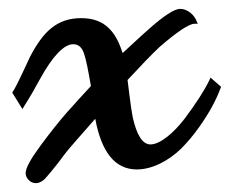

<svg xmlns="http://www.w3.org/2000/svg" viewBox="-20 -357 521 435"><path d="M35.2 -117.2C40 -124.5 46.4 -135.3 54.7 -149.4C62.5 -163.6 67.9 -172.9 70.8 -178.2C99.6 -230.5 125 -256.8 146 -256.8C158.2 -256.8 166.5 -249 170.9 -233.9C174.8 -222.7 179.7 -198.7 186 -162.1C168.5 -143.1 150.4 -123.5 131.8 -102.5C113.3 -81.5 93.3 -56.2 71.3 -26.4C49.3 3.4 38.1 23.9 38.1 35.2C38.1 51.3 60.1 69.8 82 47.9C88.9 40.5 98.6 28.8 110.8 13.2C123 -2.9 129.4 -11.7 130.9 -13.2C138.2 -22.5 160.2 -47.4 195.8 -87.9C210 -11.2 241.2 26.9 290 26.9C325.2 26.9 362.8 6.8 390.6 -20.5C404.3 -34.2 417.5 -49.8 429.7 -66.9C454.6 -101.6 470.2 -131.3 480 -158.2L481 -160.2L457 -181.2L454.1 -174.8C443.8 -153.3 423.8 -122.1 398.9 -88.9C373.5 -55.7 342.8 -29.8 320.8 -29.8C303.2 -29.8 290 -50.3 280.8 -90.8C278.3 -103.5 275.9 -120.1 273.4 -140.6C271 -160.6 269.5 -172.4 269 -175.8C298.8 -208 322.8 -232.9 340.8 -250C381.8 -285.6 408.7 -303.2 420.9 -303.2H428.2L425.8 -308.1C421.4 -321.8 405.8 -336.9 388.2 -336.9C375 -336.9 351.1 -321.3 315.9 -290C312 -286.6 292.5 -269 257.8 -236.8C242.7 -284.2 218.3 -315.9 164.1 -315.9C108.9 -315.9 77.6 -285.2 47.9 -228C45.4 -223.1 40 -210.9 30.8 -191.4C21.5 -171.4 14.2 -157.2 8.8 -148.9L7.8 -147L30.8 -109.9Z"/></svg>

Font: Dancing Script
Style: Regular
Weight: 800
Designer: Pablo Impallari
Foundry: Pablo Impallari
Version: Version 2.001